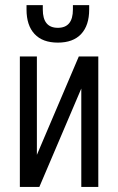

<svg xmlns="http://www.w3.org/2000/svg" viewBox="-20 -740 468 760"><path d="M58.6 -516.6H126V-127L292 -516.6H369.1V0H301.8V-389.6L135.7 0H58.6ZM209 -571.3Q148.4 -571.3 116.7 -605.5Q85 -639.6 85 -702.1V-719.7H149.4V-702.1Q149.4 -629.9 209 -629.9Q268.6 -629.9 268.6 -702.1V-719.7H333V-702.1Q333 -639.6 301.3 -605.5Q269.5 -571.3 209 -571.3Z"/></svg>

Font: Dinish Condensed
Style: Regular
Weight: 400
Width: 3
Designer: Bert Driehuis
Foundry: Playbeing
Version: Version 3.006; git-39231f3c-release